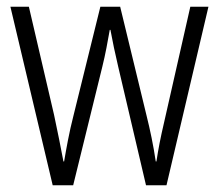

<svg xmlns="http://www.w3.org/2000/svg" viewBox="-20 -552 652 572"><path d="M332 -354 415 0H476L601 -532H547L469 -188C458 -141 452 -110 446 -71H444C437 -119 427 -166 417 -206L338 -532H279L199 -208C186 -158 177 -106 171 -71H169C161 -113 152 -159 141 -210L66 -532H11L137 0H198L285 -354C294 -390 301 -429 307 -463H309C315 -430 323 -392 332 -354Z"/></svg>

Font: Noto Sans Armenian Condensed Light
Style: Regular
Weight: 300
Width: 3
Designer: Monotype Design Team
Foundry: Monotype Imaging Inc.
Version: Version 2.008